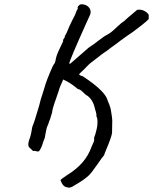

<svg xmlns="http://www.w3.org/2000/svg" viewBox="-20 -700 714 896"><path d="M630 -655Q643 -655 655.5 -648Q668 -641 674 -631V-611Q666 -602 642 -583Q618 -564 600 -551Q573 -533 543 -511Q524 -496 493 -474Q480 -463 464 -453Q447 -441 443 -437L400 -404Q387 -392 375 -379L349 -354Q352 -348 358.5 -346.5Q365 -345 368 -343Q474 -273 483 -229Q485 -225 490.5 -211Q496 -197 498 -183Q504 -148 504 -137Q504 -132 503.5 -121Q503 -110 503 -83Q503 -70 486 -27Q485 -24 475.5 -1.5Q466 21 466 24Q456 35 438 62Q420 88 408 103.5Q396 119 381 130Q373 137 351 151Q329 165 316 172Q306 176 302 176Q299 176 293 174Q273 172 262 140Q268 134 292 118Q337 90 364 59Q393 26 408 -17Q410 -22 415.5 -33.5Q421 -45 419 -57Q425 -71 431 -97Q435 -111 435 -132Q435 -149 430 -157Q431 -167 427.5 -177.5Q424 -188 423 -193Q413 -240 380 -258Q377 -260 365 -272Q353 -284 344 -284Q321 -303 307.5 -311.5Q294 -320 275 -329Q257 -290 254 -276Q253 -271 242 -241Q223 -188 223 -174Q223 -175 214 -145Q211 -139 204 -117Q198 -108 194 -84.5Q190 -61 189 -57L181 -36Q174 -10 162 6Q160 7 157 7Q153 7 146.5 5Q140 3 135 5Q123 -7 120 -9Q112 -14 112 -27Q112 -33 116 -47Q121 -57 125.5 -79.5Q130 -102 131 -109Q139 -125 163 -208Q171 -242 177 -257Q182 -271 187 -289Q189 -296 192.5 -307.5Q196 -319 202 -334Q199 -326 213 -361Q227 -396 233 -402Q237 -407 239 -417Q242 -437 251.5 -458Q261 -479 264 -485Q266 -489 275 -508L274 -512Q274 -515 279 -521Q284 -527 282 -531Q289 -540 305 -580Q309 -588 312.5 -595.5Q316 -603 319 -609Q330 -627 338 -651Q339 -652 341.5 -656Q344 -660 342 -665Q344 -672 350 -676.5Q356 -681 363 -680Q381 -679 392 -668.5Q403 -658 403 -644Q403 -638 400 -630Q388 -603 384 -595Q303 -415 303 -403H308L360 -448Q371 -457 393 -477L415 -492Q434 -506 450.5 -518.5Q467 -531 473 -534Q489 -542 499.5 -550.5Q510 -559 529 -577Q539 -585 546 -592Q549 -595 555 -598.5Q561 -602 564 -606Q565 -608 620 -654Q623 -655 630 -655Z"/></svg>

Font: Caveat
Style: Regular
Weight: 400
Designer: Pablo Impallari
Foundry: Pablo Impallari
Version: Version 1.500; ttfautohint (v1.6)